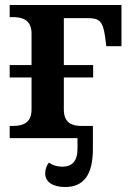

<svg xmlns="http://www.w3.org/2000/svg" viewBox="-20 -556 529 773"><path d="M19 0H292V43C292 95 268 115 232 115C210 115 193 110 177 99C168 108 162 126 162 142C162 178 195 197 242 197C317 197 354 148 354 43V-49H309C275 -49 237 -57 237 -115V-244H355V-294H237V-483H333C379 -483 394 -472 403 -409L408 -370H469V-536H19V-487H32C66 -487 107 -479 107 -421V-294H19V-244H107V-115C107 -57 66 -49 32 -49H19Z"/></svg>

Font: Noto Serif SemiBold
Style: Regular
Weight: 600
Designer: Monotype Design Team
Foundry: Monotype Imaging Inc.
Version: Version 2.013